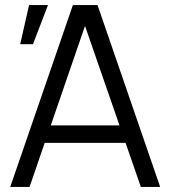

<svg xmlns="http://www.w3.org/2000/svg" viewBox="-20 -740 674 760"><path d="M20.5 0H97L157 -174.5H477L537.5 0H614L366 -720H268.5ZM95 -720 60 -565H110.5L170 -720ZM181 -243.5 316.5 -637.5 453 -243.5Z"/></svg>

Font: Hauora
Style: Regular
Weight: 400
Designer: Mikhail Sharanda
Foundry: WCYS & Co.
Version: Version 1.010